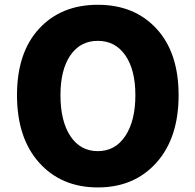

<svg xmlns="http://www.w3.org/2000/svg" viewBox="-20 -778 825 811"><path d="M51.8 -376Q51.8 -555.7 145 -656.7Q238.3 -757.8 393.1 -757.8Q547.9 -757.8 641.1 -656.7Q734.4 -555.7 734.4 -376Q734.4 -195.3 640.6 -90.8Q546.9 13.7 393.1 13.7Q239.3 13.7 145.5 -90.8Q51.8 -195.3 51.8 -376ZM551.8 -376Q551.8 -483.4 509.3 -544.4Q466.8 -605.5 393.1 -605.5Q319.3 -605.5 277.3 -544.4Q235.4 -483.4 235.4 -376Q235.4 -266.6 277.3 -203.1Q319.3 -139.6 393.1 -139.6Q466.8 -139.6 509.3 -203.6Q551.8 -267.6 551.8 -376Z"/></svg>

Font: Gen Jyuu GothicX Heavy
Style: Bold
Weight: 900
Designer: [Source Han Sans]
Ryoko NISHIZUKA  (kana & ideographs); Paul D. Hunt (Latin, Greek & Cyrillic); Wenlong ZHANG  (bopomofo
Version: Version 1.002.20150607